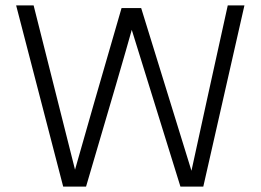

<svg xmlns="http://www.w3.org/2000/svg" viewBox="-20 -694 969 714"><path d="M300 0H215L40 -674H105L259 -63Q316 -265 432 -664H505L692 -59Q741 -285 827 -674H889L736 0H651L470 -583Q437 -464 300 0Z"/></svg>

Font: Hind Mysuru Light
Style: Regular
Weight: 300
Designer: Manushi Parikh, Hitesh Malaviya
Foundry: Indian Type Foundry
Version: Version 0.703;PS 1.0;hotconv 1.0.86;makeotf.lib2.5.63406